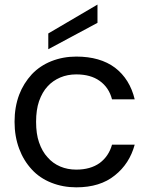

<svg xmlns="http://www.w3.org/2000/svg" viewBox="-20 -802 647 831"><path d="M43 -274.9Q43 -338.9 63 -392.1Q81.5 -440.9 118.2 -481Q153.3 -517.6 202.1 -537.1Q252.4 -557.1 310.1 -557.1Q413.6 -557.1 478 -508.8Q542 -459.5 563 -372.1H464.8Q451.7 -423.3 411.1 -452.1Q372.1 -480 310.1 -480Q272.5 -480 241.2 -466.8Q208 -452.6 186 -428.2Q163.1 -403.8 148.9 -363.8Q136.2 -326.2 136.2 -274.9Q136.2 -222.2 148.9 -186Q162.6 -146 186 -121.1Q208 -95.2 241.2 -81.1Q272.5 -67.9 310.1 -67.9Q371.1 -67.9 411.1 -96.2Q450.7 -125.5 464.8 -175.8H563Q540.5 -93.3 477.1 -43Q413.6 8.8 310.1 8.8Q252.4 8.8 202.1 -11.2Q151.9 -31.2 118.2 -67.9Q82 -106.9 63 -158.2Q43 -211.4 43 -274.9ZM189 -588.9V-657.2L401.9 -782.2V-703.1Z"/></svg>

Font: PoppinsZ
Style: Regular
Weight: 400
Designer: Ninad Kale (Devanagari), Jonny Pinhorn (Latin)
Foundry: Indian Type Foundry
Version: Version 3.002;FEAKit 1.0